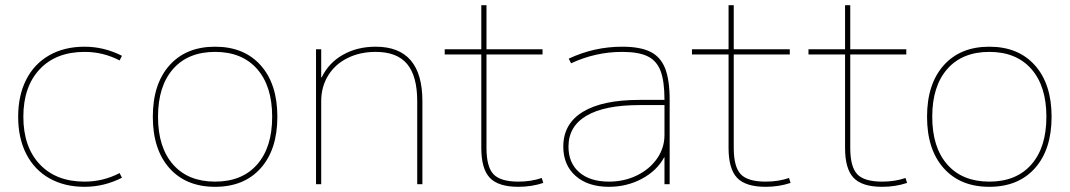

<svg xmlns="http://www.w3.org/2000/svg" viewBox="-20 -710 4123 740"><path d="M50 -260Q50 -342 81 -403Q112 -464 170 -497Q228 -530 306 -530Q381 -530 450 -495L441 -477Q378 -510 306 -510Q196 -510 133 -443Q70 -376 70 -260Q70 -144 133 -77Q196 -10 306 -10Q378 -10 441 -43L450 -25Q381 10 306 10Q228 10 170 -23Q112 -56 81 -117Q50 -178 50 -260Z M569 -260Q569 -386 633 -458Q697 -530 809 -530Q921 -530 985 -458Q1049 -386 1049 -260Q1049 -134 985 -62Q921 10 809 10Q697 10 633 -62Q569 -134 569 -260ZM809 -10Q913 -10 971 -76Q1029 -142 1029 -260Q1029 -378 971 -444Q913 -510 809 -510Q705 -510 647 -444Q589 -378 589 -260Q589 -142 647 -76Q705 -10 809 -10Z M1198 -520H1218V-412H1220Q1247 -468 1302 -499Q1357 -530 1428 -530Q1608 -530 1608 -320V0H1588V-320Q1588 -417 1549 -463.5Q1510 -510 1428 -510Q1367 -510 1319 -486Q1271 -462 1244.5 -418.5Q1218 -375 1218 -320V0H1198Z M1835 -140V-500H1694V-520H1835V-690H1855V-520H2071V-500H1855V-140Q1855 -67 1882 -38.5Q1909 -10 1978 -10Q2027 -10 2068 -24L2074 -5Q2029 10 1978 10Q1901 10 1868 -24.5Q1835 -59 1835 -140Z M2151 -145Q2151 -233 2226.5 -279Q2302 -325 2445 -325H2541Q2541 -397 2526 -436.5Q2511 -476 2476 -493Q2441 -510 2378 -510Q2275 -510 2181 -466L2172 -484Q2270 -530 2378 -530Q2447 -530 2486.5 -510.5Q2526 -491 2543.5 -446.5Q2561 -402 2561 -325V0H2541V-104H2540Q2512 -52 2454 -21Q2396 10 2327 10Q2246 10 2198.5 -32Q2151 -74 2151 -145ZM2327 -10Q2386 -10 2435 -34Q2484 -58 2512.5 -99Q2541 -140 2541 -190V-305H2445Q2310 -305 2240.5 -264Q2171 -223 2171 -145Q2171 -82 2212.5 -46Q2254 -10 2327 -10Z M2788 -140V-500H2647V-520H2788V-690H2808V-520H3024V-500H2808V-140Q2808 -67 2835 -38.5Q2862 -10 2931 -10Q2980 -10 3021 -24L3027 -5Q2982 10 2931 10Q2854 10 2821 -24.5Q2788 -59 2788 -140Z M3237 -140V-500H3096V-520H3237V-690H3257V-520H3473V-500H3257V-140Q3257 -67 3284 -38.5Q3311 -10 3380 -10Q3429 -10 3470 -24L3476 -5Q3431 10 3380 10Q3303 10 3270 -24.5Q3237 -59 3237 -140Z M3553 -260Q3553 -386 3617 -458Q3681 -530 3793 -530Q3905 -530 3969 -458Q4033 -386 4033 -260Q4033 -134 3969 -62Q3905 10 3793 10Q3681 10 3617 -62Q3553 -134 3553 -260ZM3793 -10Q3897 -10 3955 -76Q4013 -142 4013 -260Q4013 -378 3955 -444Q3897 -510 3793 -510Q3689 -510 3631 -444Q3573 -378 3573 -260Q3573 -142 3631 -76Q3689 -10 3793 -10Z"/></svg>

Font: Enso Thin
Style: Regular
Weight: 100
Designer: Coji Morishita
Foundry: UNDERFOREST DESIGN
Version: Version 1.000